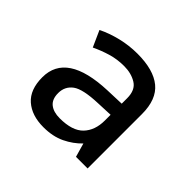

<svg xmlns="http://www.w3.org/2000/svg" viewBox="-96 -827 549 549"><g transform="rotate(45 178.5 -552.5)"><path d="M177 -722Q242 -722 275 -695Q308 -668 308 -609V-389H261L249 -431Q229 -410 201 -396.5Q173 -383 135 -383Q88 -383 60 -407.5Q32 -432 32 -482Q32 -581 190 -587L246 -589V-611Q246 -644 225 -657Q204 -670 175 -670Q147 -670 122 -662.5Q97 -655 74 -644L52 -693Q78 -706 110.5 -714Q143 -722 177 -722ZM198 -542Q138 -540 117 -524.5Q96 -509 96 -482Q96 -457 110.5 -445.5Q125 -434 150 -434Q201 -434 223.5 -457.5Q246 -481 246 -521V-544Z"/></g></svg>

Font: Noto Sans Medefaidrin
Style: Regular
Weight: 400
Designer: Dalton Maag Ltd
Foundry: Dalton Maag Ltd
Version: Version 1.002; ttfautohint (v1.8.4.7-5d5b)